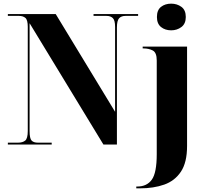

<svg xmlns="http://www.w3.org/2000/svg" viewBox="-20 -791 1128 1051"><path d="M23 0V-10H78Q104 -10 118 -21.5Q132 -33 132 -74V-644Q132 -682 119 -693Q106 -704 84 -704H23V-714H285L610 -179V-644Q610 -680 597.5 -692Q585 -704 563 -704H492V-714H736V-704H667Q644 -704 632 -691Q620 -678 620 -640V0H546L142 -664V-74Q142 -33 153 -21.5Q164 -10 188 -10H263V0ZM917 -625Q884 -625 861.5 -643Q839 -661 839 -698Q839 -736 861.5 -753.5Q884 -771 917 -771Q949 -771 973 -753.5Q997 -736 997 -698Q997 -661 973 -643Q949 -625 917 -625ZM726 240V230H732Q784 230 811 192.5Q838 155 838 53V-460Q838 -503 816.5 -514.5Q795 -526 765 -526H761V-536H1004V8Q1004 98 970.5 148.5Q937 199 879 219.5Q821 240 746 240Z"/></svg>

Font: Noto Serif Display SemiCondensed ExtraBold
Style: Regular
Weight: 800
Width: 4
Designer: Monotype Design Team
Foundry: Monotype Imaging Inc.
Version: Version 2.009